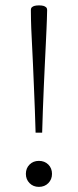

<svg xmlns="http://www.w3.org/2000/svg" viewBox="-20 -704 296 731"><path d="M159.5 -666 158.5 -629.5Q158.5 -620.5 157.2 -596.5Q156 -572.5 154.5 -537.5Q153 -502.5 150.8 -460.8Q148.5 -419 146.8 -373.8Q145 -328.5 143.2 -283.8Q141.5 -239 140.5 -199H115.5Q114.5 -239 112.8 -283.8Q111 -328.5 109.2 -373.5Q107.5 -418.5 105.5 -460.5Q103.5 -502.5 101.8 -537.2Q100 -572 99 -596Q98 -620 98 -629.5L97.5 -666Q97.5 -672.5 101.2 -676.2Q105 -680 112 -681.8Q119 -683.5 128.5 -683.5Q138 -683.5 144.8 -681.8Q151.5 -680 155.5 -676.2Q159.5 -672.5 159.5 -666ZM128 -91.5Q150 -91.5 164 -77.5Q178 -63.5 178 -42Q178 -21 164 -6.8Q150 7.5 128 7.5Q106.5 7.5 92.5 -6.8Q78.5 -21 78.5 -42Q78.5 -63.5 92.5 -77.5Q106.5 -91.5 128 -91.5Z"/></svg>

Font: Newsreader 16pt Light
Style: Regular
Weight: 300
Designer: Hugues Gentile
Foundry: Production Type
Version: Version 1.003